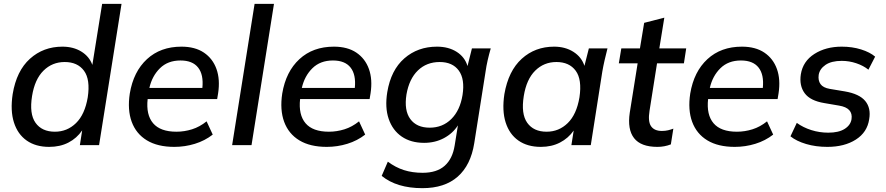

<svg xmlns="http://www.w3.org/2000/svg" viewBox="-20 -756 4612 1000"><path d="M236 9Q166 9 119 -24Q72 -57 52.5 -118.5Q33 -180 46 -266Q66 -387 136 -450Q206 -513 305 -513Q362 -513 403.5 -487.5Q445 -462 461 -418L512 -736H613L496 0H396L408 -77Q380 -36 336.5 -13.5Q293 9 236 9ZM266 -70Q330 -70 376 -115Q422 -160 437 -249Q451 -342 417.5 -387.5Q384 -433 317 -433Q252 -433 206.5 -388Q161 -343 147 -256Q132 -163 165 -116.5Q198 -70 266 -70Z M888 9Q801 9 745 -25Q689 -59 666 -121.5Q643 -184 656 -269Q675 -383 745.5 -448Q816 -513 925 -513Q996 -513 1042 -482Q1088 -451 1107.5 -396.5Q1127 -342 1116 -270L1111 -240H749Q740 -158 777.5 -114Q815 -70 899 -70Q940 -70 980 -82.5Q1020 -95 1056 -124L1088 -55Q1047 -23 995 -7Q943 9 888 9ZM920 -441Q854 -441 813 -400.5Q772 -360 758 -298H1034Q1041 -367 1012 -404Q983 -441 920 -441Z M1189 0 1306 -736H1407L1290 0Z M1682 9Q1595 9 1539 -25Q1483 -59 1460 -121.5Q1437 -184 1450 -269Q1469 -383 1539.5 -448Q1610 -513 1719 -513Q1790 -513 1836 -482Q1882 -451 1901.5 -396.5Q1921 -342 1910 -270L1905 -240H1543Q1534 -158 1571.5 -114Q1609 -70 1693 -70Q1734 -70 1774 -82.5Q1814 -95 1850 -124L1882 -55Q1841 -23 1789 -7Q1737 9 1682 9ZM1714 -441Q1648 -441 1607 -400.5Q1566 -360 1552 -298H1828Q1835 -367 1806 -404Q1777 -441 1714 -441Z M2180 224Q2046 224 1968 160L2000 86Q2040 116 2084 130Q2128 144 2181 144Q2255 144 2296 107.5Q2337 71 2348 2L2365 -103Q2338 -61 2292 -36.5Q2246 -12 2189 -12Q2120 -12 2072.5 -44.5Q2025 -77 2004.5 -136.5Q1984 -196 1997 -276Q2016 -391 2086 -452Q2156 -513 2256 -513Q2316 -513 2358.5 -486Q2401 -459 2415 -412L2438 -504H2536Q2527 -473 2520 -442.5Q2513 -412 2509 -383L2450 -10Q2432 104 2364 164Q2296 224 2180 224ZM2218 -91Q2285 -91 2330.5 -136Q2376 -181 2389 -261Q2402 -344 2369.5 -388.5Q2337 -433 2270 -433Q2202 -433 2156.5 -389Q2111 -345 2097 -264Q2084 -181 2117 -136Q2150 -91 2218 -91Z M2797 9Q2727 9 2680 -24Q2633 -57 2613.5 -118.5Q2594 -180 2607 -266Q2628 -387 2697.5 -450Q2767 -513 2866 -513Q2924 -513 2966.5 -486Q3009 -459 3024 -413L3047 -504H3144Q3136 -473 3129 -442.5Q3122 -412 3117 -383L3057 0H2956L2968 -76Q2940 -36 2896.5 -13.5Q2853 9 2797 9ZM2827 -70Q2891 -70 2937 -115Q2983 -160 2998 -249Q3012 -342 2978.5 -387.5Q2945 -433 2878 -433Q2813 -433 2767.5 -388Q2722 -343 2708 -256Q2693 -163 2726 -116.5Q2759 -70 2827 -70Z M3404 9Q3318 9 3282.5 -36.5Q3247 -82 3260 -169L3301 -426H3203L3216 -504H3313L3335 -637L3440 -664L3414 -504H3554L3542 -426H3402L3363 -179Q3354 -123 3371 -98.5Q3388 -74 3427 -74Q3445 -74 3459.5 -77.5Q3474 -81 3487 -86L3474 -4Q3441 9 3404 9Z M3807 9Q3720 9 3664 -25Q3608 -59 3585 -121.5Q3562 -184 3575 -269Q3594 -383 3664.5 -448Q3735 -513 3844 -513Q3915 -513 3961 -482Q4007 -451 4026.5 -396.5Q4046 -342 4035 -270L4030 -240H3668Q3659 -158 3696.5 -114Q3734 -70 3818 -70Q3859 -70 3899 -82.5Q3939 -95 3975 -124L4007 -55Q3966 -23 3914 -7Q3862 9 3807 9ZM3839 -441Q3773 -441 3732 -400.5Q3691 -360 3677 -298H3953Q3960 -367 3931 -404Q3902 -441 3839 -441Z M4289 9Q4229 9 4178.5 -6Q4128 -21 4097 -46L4130 -116Q4163 -92 4205.5 -78.5Q4248 -65 4294 -65Q4348 -65 4379 -84.5Q4410 -104 4415 -135Q4424 -194 4350 -206L4274 -219Q4200 -231 4171 -270.5Q4142 -310 4151 -369Q4162 -437 4221.5 -475Q4281 -513 4364 -513Q4419 -513 4465 -498.5Q4511 -484 4538 -461L4503 -393Q4477 -414 4440 -426.5Q4403 -439 4364 -439Q4310 -439 4279.5 -418Q4249 -397 4244 -366Q4240 -337 4253.5 -318Q4267 -299 4302 -293L4380 -280Q4456 -267 4486.5 -230Q4517 -193 4507 -135Q4497 -67 4437.5 -29Q4378 9 4289 9Z"/></svg>

Font: Mulish SemiBold
Style: Italic
Weight: 600
Italic angle: -9°
Designer: Vernon Adams
Foundry: Vernon Adams
Version: Version 3.603; ttfautohint (v1.8.3)